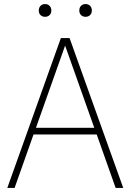

<svg xmlns="http://www.w3.org/2000/svg" viewBox="-20 -928 644 948"><path d="M16 0 280.5 -740H323.5L588.5 0H551L457.5 -264H145.5L52 0ZM157.5 -297H445.5L301.5 -703ZM402.5 -845Q389 -845 380.2 -853.5Q371.5 -862 371.5 -876Q371.5 -890.5 380.2 -899.2Q389 -908 402.5 -908Q416 -908 424.8 -899.2Q433.5 -890.5 433.5 -876Q433.5 -862 424.8 -853.5Q416 -845 402.5 -845ZM202.5 -845Q189 -845 180.2 -853.5Q171.5 -862 171.5 -876Q171.5 -890.5 180.2 -899.2Q189 -908 202.5 -908Q216 -908 224.8 -899.2Q233.5 -890.5 233.5 -876Q233.5 -862 224.8 -853.5Q216 -845 202.5 -845Z"/></svg>

Font: Encode Sans Semi Condensed Thin
Style: Regular
Weight: 100
Width: 4
Designer: Multiple Designers
Foundry: Impallari Type
Version: Version 3.000; ttfautohint (v1.8.3) -l 8 -r 50 -G 200 -x 14 